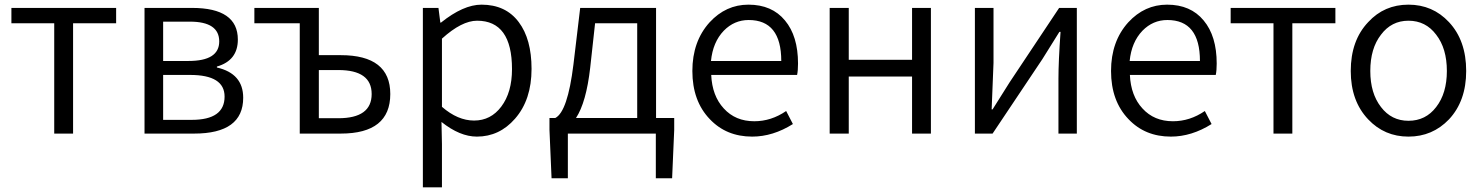

<svg xmlns="http://www.w3.org/2000/svg" viewBox="-20 -574 6373 825"><path d="M213 -474H29V-540H479V-474H294V0H213Z M601 -540H805Q1002 -540 1002 -404Q1002 -314 912 -288V-284Q1025 -258 1025 -154Q1025 0 814 0H601ZM790 -312Q922 -312 922 -396Q922 -481 796 -481H681V-312ZM804 -59Q945 -59 945 -159Q945 -252 797 -252H681V-59Z M1268 -474H1073V-540H1350V-337H1444Q1657 -337 1657 -170Q1657 0 1444 0H1268ZM1434 -66Q1577 -66 1577 -170Q1577 -273 1434 -273H1350V-66Z M1797 -540H1864L1872 -477H1875Q1971 -554 2049 -554Q2153 -554 2209 -479Q2264 -406 2264 -278Q2264 -145 2193 -64Q2126 13 2029 13Q1956 13 1877 -50L1879 45V231H1797ZM2134 -116Q2180 -177 2180 -277Q2180 -485 2030 -485Q1964 -485 1879 -408V-115Q1947 -56 2017 -56Q2089 -56 2134 -116Z M2420 192H2350L2341 -16V-67H2366Q2419 -94 2444 -297L2473 -540H2799V-67H2877V-16L2868 192H2798V0H2420ZM2718 -67V-474H2537L2516 -283Q2499 -134 2455 -67Z M3030 -62Q2955 -140 2955 -269Q2955 -396 3029 -478Q3099 -554 3196 -554Q3297 -554 3353 -486Q3409 -419 3409 -301Q3409 -271 3405 -252H3036Q3040 -162 3090 -108Q3140 -53 3221 -53Q3294 -53 3358 -97L3387 -41Q3301 13 3212 13Q3101 13 3030 -62ZM3337 -312Q3337 -488 3197 -488Q3135 -488 3090 -442Q3043 -393 3035 -312Z M3545 -540H3627V-317H3899V-540H3980V0H3899V-245H3627V0H3545Z M4169 -540H4249V-304Q4249 -291 4241 -104H4245L4318 -220L4531 -540H4607V0H4528V-236Q4528 -309 4537 -437H4532Q4484 -359 4459 -320L4245 0H4169Z M4829 -62Q4754 -140 4754 -269Q4754 -396 4828 -478Q4898 -554 4995 -554Q5096 -554 5152 -486Q5208 -419 5208 -301Q5208 -271 5204 -252H4835Q4839 -162 4889 -108Q4939 -53 5020 -53Q5093 -53 5157 -97L5186 -41Q5100 13 5011 13Q4900 13 4829 -62ZM5136 -312Q5136 -488 4996 -488Q4934 -488 4889 -442Q4842 -393 4834 -312Z M5452 -474H5268V-540H5718V-474H5533V0H5452Z M5859 -61Q5784 -140 5784 -269Q5784 -400 5859 -479Q5928 -554 6032 -554Q6136 -554 6206 -479Q6280 -400 6280 -269Q6280 -140 6206 -61Q6135 13 6032 13Q5929 13 5859 -61ZM6151 -114Q6197 -173 6197 -269Q6197 -366 6151 -425Q6106 -485 6032 -485Q5959 -485 5914 -425Q5868 -366 5868 -269Q5868 -173 5914 -114Q5959 -55 6032 -55Q6106 -55 6151 -114Z"/></svg>

Font: Source Han Sans CN Normal
Style: Regular
Weight: 350
Designer: Ryoko NISHIZUKA 西塚涼子 (kana, bopomofo & ideographs); Paul D. Hunt (Latin, Greek & Cyrillic); Sandoll Communications 산돌커뮤니
Foundry: Adobe
Version: Version 2.004;hotconv 1.0.118;makeotfexe 2.5.65603